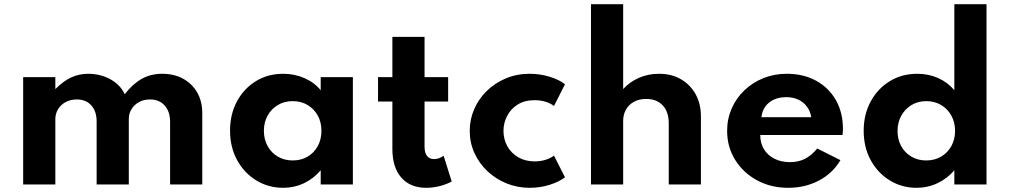

<svg xmlns="http://www.w3.org/2000/svg" viewBox="-20 -880 4816 916"><path d="M90.5 0V-512H244V-455Q282 -493 319.5 -510.5Q357 -528 400.5 -528Q459.5 -528 507 -501.5Q554.5 -475 575 -430.5Q612.5 -479 655.5 -503.5Q698.5 -528 754 -528Q809.5 -528 852.5 -505Q895.5 -482 920.2 -439.8Q945 -397.5 945 -340V0H791.5V-298Q791.5 -348 765.5 -376.8Q739.5 -405.5 696 -405.5Q666 -405.5 643.2 -393Q620.5 -380.5 607.5 -359.5Q594.5 -338.5 594.5 -313V0H441V-301Q441 -348.5 415.8 -377Q390.5 -405.5 346 -405.5Q316.5 -405.5 293.2 -393Q270 -380.5 257 -359Q244 -337.5 244 -311.5V0Z M1331 16Q1260.5 16 1202.8 -19.2Q1145 -54.5 1111.2 -116.2Q1077.5 -178 1077.5 -257Q1077.5 -334 1110 -395.2Q1142.5 -456.5 1199.8 -492.2Q1257 -528 1331 -528Q1385.5 -528 1432.8 -507.2Q1480 -486.5 1510 -449.5V-512H1663.5V0H1510V-67.5Q1475 -27 1429.5 -5.5Q1384 16 1331 16ZM1376.5 -114.5Q1416.5 -114.5 1447.5 -132.8Q1478.5 -151 1496 -183Q1513.5 -215 1513.5 -256Q1513.5 -297.5 1495.8 -329.2Q1478 -361 1447.2 -379.2Q1416.5 -397.5 1376.5 -397.5Q1337 -397.5 1306 -379.2Q1275 -361 1257 -329Q1239 -297 1239 -256Q1239 -215 1256.8 -183Q1274.5 -151 1305.5 -132.8Q1336.5 -114.5 1376.5 -114.5Z M2013.5 16Q1937 16 1894.5 -32.8Q1852 -81.5 1852 -169V-395.5H1783.5V-512H1852V-704H2005.5V-512H2118V-395.5H2005.5V-180Q2005.5 -151 2017.2 -136Q2029 -121 2050.5 -121Q2074.5 -121 2096.5 -137L2135 -14Q2109 0 2076.8 8Q2044.5 16 2013.5 16Z M2507 16Q2448.5 16 2396.8 -5Q2345 -26 2305.5 -63.2Q2266 -100.5 2243.5 -149.8Q2221 -199 2221 -255.5Q2221 -310 2242.2 -359Q2263.5 -408 2302.2 -446Q2341 -484 2393.2 -506Q2445.5 -528 2506.5 -528Q2556 -528 2601.8 -514Q2647.5 -500 2675.5 -478L2623 -374.5Q2585.5 -402 2530 -402Q2482.5 -402 2449.5 -381Q2416.5 -360 2399.2 -326.5Q2382 -293 2382 -256Q2382 -215.5 2400.5 -182.2Q2419 -149 2452.8 -129.5Q2486.5 -110 2531 -110Q2558.5 -110 2582.5 -117.5Q2606.5 -125 2623 -137.5L2675.5 -34Q2647 -12.5 2602 1.8Q2557 16 2507 16Z M2799.5 0V-860H2953V-455Q2982.5 -488 3026.8 -508Q3071 -528 3124.5 -528Q3183.5 -528 3228.2 -502.2Q3273 -476.5 3298.5 -430.8Q3324 -385 3324 -324V0H3170.5V-291.5Q3170.5 -346.5 3141.8 -377.2Q3113 -408 3063 -408Q3029 -408 3004.2 -394.2Q2979.5 -380.5 2966.2 -356.8Q2953 -333 2953 -303V0Z M3740.5 16Q3657.5 16 3591.8 -19.8Q3526 -55.5 3487.5 -117Q3449 -178.5 3449 -256Q3449 -313 3470.8 -362.5Q3492.5 -412 3531.5 -449.2Q3570.5 -486.5 3622 -507.2Q3673.5 -528 3733.5 -528Q3813.5 -528 3873.8 -494.8Q3934 -461.5 3967.8 -402.5Q4001.5 -343.5 4001.5 -265Q4001.5 -258.5 4001.2 -253.8Q4001 -249 3999.5 -236H3607Q3607 -197 3624.8 -168Q3642.5 -139 3674.5 -122.8Q3706.5 -106.5 3749 -106.5Q3789 -106.5 3819.8 -122Q3850.5 -137.5 3879 -171.5L3989.5 -116Q3953.5 -54 3887.5 -19Q3821.5 16 3740.5 16ZM3612.5 -321H3850.5Q3845.5 -350.5 3829.2 -372Q3813 -393.5 3788 -405Q3763 -416.5 3731.5 -416.5Q3698 -416.5 3672.5 -405Q3647 -393.5 3631.5 -372Q3616 -350.5 3612.5 -321Z M4352.5 16Q4283 16 4225.8 -18.8Q4168.5 -53.5 4134.5 -115Q4100.5 -176.5 4100.5 -256Q4100.5 -334 4133.5 -395.2Q4166.5 -456.5 4224.2 -492.2Q4282 -528 4356.5 -528Q4410.5 -528 4456.5 -507.2Q4502.5 -486.5 4533 -449.5V-860H4686.5V0H4533V-67.5Q4499 -28 4452.5 -6Q4406 16 4352.5 16ZM4398.5 -114.5Q4439 -114.5 4470 -132.8Q4501 -151 4518.8 -183Q4536.5 -215 4536.5 -255.5Q4536.5 -296.5 4518.8 -328.5Q4501 -360.5 4470 -379Q4439 -397.5 4399 -397.5Q4359.5 -397.5 4328.8 -379Q4298 -360.5 4280 -328.2Q4262 -296 4262 -255Q4262 -214.5 4279.5 -182.8Q4297 -151 4328 -132.8Q4359 -114.5 4398.5 -114.5Z"/></svg>

Font: Spartan Thin
Style: Bold
Weight: 700
Version: Version 1.004